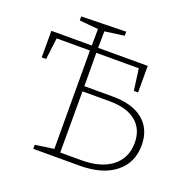

<svg xmlns="http://www.w3.org/2000/svg" viewBox="-123 -816 937 938"><g transform="rotate(20 345.0 -346.5)"><path d="M422 -373Q527 -373 582.5 -326.5Q638 -280 638 -197Q638 -106 571.5 -53Q505 0 385 0H146V-21L243 -35L242 -546H69L55 -434H32V-572H242L243 -658L145 -667V-688L377 -693V-672L276 -658L275 -572H533V-434H511L496 -546H275L276 -373ZM385 -28Q488 -28 545 -73Q602 -118 602 -197Q602 -267 554.5 -306.5Q507 -346 417 -346H276V-28Z"/></g></svg>

Font: Bitter Pro ExtraLight
Style: Regular
Weight: 275
Designer: Sol Matas, and Bitter project Authors
Foundry: Sol Matas
Version: Version 1.010